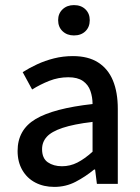

<svg xmlns="http://www.w3.org/2000/svg" viewBox="-20 -721 550 753"><path d="M193 12Q151 12 118.5 -5Q86 -22 67.5 -54Q49 -86 49 -129Q49 -212 119.5 -254Q190 -296 343 -313Q343 -340 334.5 -364.5Q326 -389 305 -403.5Q284 -418 248 -418Q209 -418 173.5 -404Q138 -390 106 -370L69 -438Q94 -454 125 -468.5Q156 -483 191.5 -492Q227 -501 266 -501Q326 -501 365 -476Q404 -451 423 -405Q442 -359 442 -294V0H360L353 -56H349Q315 -28 276.5 -8Q238 12 193 12ZM223 -69Q255 -69 283.5 -83.5Q312 -98 343 -126V-243Q269 -234 225.5 -219.5Q182 -205 163.5 -184.5Q145 -164 145 -136Q145 -100 167.5 -84.5Q190 -69 223 -69ZM270 -582Q243 -582 225.5 -598.5Q208 -615 208 -642Q208 -668 225.5 -684.5Q243 -701 270 -701Q298 -701 315 -684.5Q332 -668 332 -642Q332 -615 315 -598.5Q298 -582 270 -582Z"/></svg>

Font: Source Sans 3 Medium
Style: Regular
Weight: 500
Designer: Paul D. Hunt
Foundry: Adobe
Version: Version 3.052;hotconv 1.1.0;makeotfexe 2.6.0